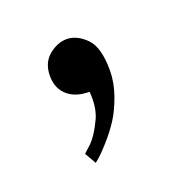

<svg xmlns="http://www.w3.org/2000/svg" viewBox="-53 -139 286 294"><g transform="rotate(-20 90.0 8.5)"><path d="M38.1 -43.5Q38.1 -64.5 52 -76.2Q65.9 -87.9 82 -87.9Q98.6 -87.4 113.3 -72.3Q127.4 -57.6 127.4 -20.5Q127.4 -0.5 120.1 20Q112.8 40.5 103.8 54.4Q94.7 68.4 82.8 81.8Q70.8 95.2 66.2 99.1Q61.5 103 58.6 105.5L47.9 86.9L57.6 78.1Q69.3 67.9 81.1 43Q87.4 29.3 87.4 11.2Q87.4 5.9 86.9 0Q65.4 0 52.7 -10.3Q38.1 -22 38.1 -43.5Z"/></g></svg>

Font: Buda Light
Style: Regular
Weight: 300
Version: Version 1.003